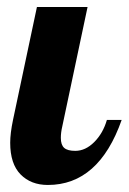

<svg xmlns="http://www.w3.org/2000/svg" viewBox="-20 -520 366 546"><path d="M9 -114Q9 -141 17 -179L85 -500H229L157 -160Q153 -143 153 -128Q153 -108 162.5 -99.5Q172 -91 194 -91Q223 -91 248 -116Q273 -141 284 -179H326Q261 6 116 6Q68 6 38.5 -24Q9 -54 9 -114Z"/></svg>

Font: Lobster Two
Style: Bold Italic
Weight: 700
Designer: Pablo Impallari
Foundry: Pablo Impallari. www.impallari.com
Version: Version 1.006